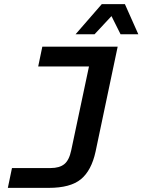

<svg xmlns="http://www.w3.org/2000/svg" viewBox="-20 -760 690 930"><path d="M18 150 38 54H225Q268 54 291.5 35Q315 16 325 -32L411 -438H165L185 -534H550L443 -26Q423 66 372 108Q321 150 216 150ZM346 -594 473 -740H585L650 -594H564L520 -682L438 -594Z"/></svg>

Font: Geist Mono SemiBold
Style: Italic
Weight: 600
Italic angle: -12°
Monospace: yes
Designer: Basement.studio, Andrés Briganti, Mateo Zaragoza
Foundry: Basement.studio, Vercel, Andrés Briganti, Guido Ferreyra, Mateo Zaragoza
Version: Version 1.500; ttfautohint (v1.8.4.7-5d5b)